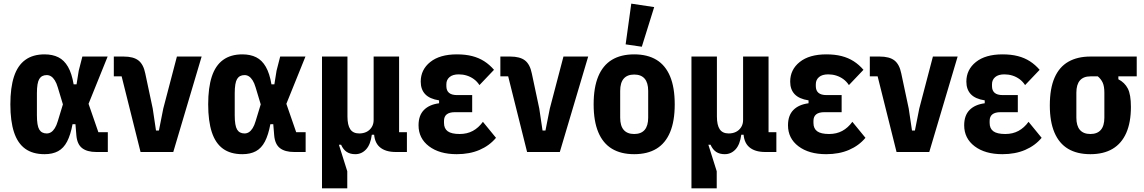

<svg xmlns="http://www.w3.org/2000/svg" viewBox="-20 -836 6290 1056"><path d="M573 -109V0H510Q459 0 431.5 -21.5Q404 -43 400 -92L395 -153H379Q368 -94 349 -57.5Q330 -21 299.5 -4.5Q269 12 225 12Q160 12 118.5 -18Q77 -48 57 -109Q37 -170 37 -262Q37 -354 57 -415Q77 -476 119 -506.5Q161 -537 225 -537Q269 -537 301 -521Q333 -505 354 -468.5Q375 -432 385 -372H401L413 -447L433 -525H572L467 -265L521 -109ZM237 -102Q250 -102 261 -109Q272 -116 281.5 -131Q291 -146 298 -170L326 -262L298 -355Q291 -379 281.5 -394Q272 -409 261 -416Q250 -423 237 -423Q209 -423 196 -401.5Q183 -380 183 -323V-202Q183 -145 196 -123.5Q209 -102 237 -102Z M933 0H753L649 -416H606V-525H660Q714 -525 741.5 -503.5Q769 -482 779 -432L820 -239L838 -118H854L878 -239L953 -525H1089Z M1661 -109V0H1598Q1547 0 1519.5 -21.5Q1492 -43 1488 -92L1483 -153H1467Q1456 -94 1437 -57.5Q1418 -21 1387.5 -4.5Q1357 12 1313 12Q1248 12 1206.5 -18Q1165 -48 1145 -109Q1125 -170 1125 -262Q1125 -354 1145 -415Q1165 -476 1207 -506.5Q1249 -537 1313 -537Q1357 -537 1389 -521Q1421 -505 1442 -468.5Q1463 -432 1473 -372H1489L1501 -447L1521 -525H1660L1555 -265L1609 -109ZM1325 -102Q1338 -102 1349 -109Q1360 -116 1369.5 -131Q1379 -146 1386 -170L1414 -262L1386 -355Q1379 -379 1369.5 -394Q1360 -409 1349 -416Q1338 -423 1325 -423Q1297 -423 1284 -401.5Q1271 -380 1271 -323V-202Q1271 -145 1284 -123.5Q1297 -102 1325 -102Z M1890 200H1751V-525H1891V-195Q1891 -148 1906.5 -125Q1922 -102 1956 -102Q1978 -102 1995.5 -110.5Q2013 -119 2024 -136Q2035 -153 2035 -176V-525H2175V-109H2218V0H2157Q2099 0 2068 -27.5Q2037 -55 2037 -112V-128L2081 -95H2025Q2018 -41 1993.5 -14.5Q1969 12 1934 12Q1906 12 1887 -0.5Q1868 -13 1856 -40H1844L1890 106Z M2636 -166 2708 -78Q2672 -35 2617.5 -11.5Q2563 12 2492 12Q2397 12 2339.5 -31.5Q2282 -75 2282 -147Q2282 -201 2311.5 -231Q2341 -261 2395 -268V-284Q2343 -292 2318.5 -318Q2294 -344 2294 -387Q2294 -453 2346.5 -495Q2399 -537 2493 -537Q2540 -537 2577 -527.5Q2614 -518 2643.5 -499Q2673 -480 2697 -452L2617 -368Q2604 -388 2586 -401Q2568 -414 2547 -420.5Q2526 -427 2503 -427Q2470 -427 2452.5 -412Q2435 -397 2435 -373V-362Q2435 -338 2449.5 -325.5Q2464 -313 2494 -313H2577V-219H2482Q2452 -219 2437 -207Q2422 -195 2422 -171V-160Q2422 -129 2442.5 -114Q2463 -99 2508 -99Q2549 -99 2580.5 -116Q2612 -133 2636 -166Z M3059 0H2879L2775 -416H2732V-525H2786Q2840 -525 2867.5 -503.5Q2895 -482 2905 -432L2946 -239L2964 -118H2980L3004 -239L3079 -525H3215Z M3468 12Q3395 12 3345.5 -18Q3296 -48 3270.5 -109Q3245 -170 3245 -262Q3245 -355 3270.5 -416Q3296 -477 3345.5 -507Q3395 -537 3468 -537Q3541 -537 3590.5 -507Q3640 -477 3665.5 -416Q3691 -355 3691 -262Q3691 -170 3665.5 -109Q3640 -48 3590.5 -18Q3541 12 3468 12ZM3468 -99Q3506 -99 3525.5 -121.5Q3545 -144 3545 -189V-336Q3545 -381 3525.5 -403.5Q3506 -426 3468 -426Q3430 -426 3410.5 -403.5Q3391 -381 3391 -336V-189Q3391 -144 3410.5 -121.5Q3430 -99 3468 -99ZM3578 -797 3510 -579 3421 -592 3452 -816Z M3922 200H3783V-525H3923V-195Q3923 -148 3938.5 -125Q3954 -102 3988 -102Q4010 -102 4027.5 -110.5Q4045 -119 4056 -136Q4067 -153 4067 -176V-525H4207V-109H4250V0H4189Q4131 0 4100 -27.5Q4069 -55 4069 -112V-128L4113 -95H4057Q4050 -41 4025.5 -14.5Q4001 12 3966 12Q3938 12 3919 -0.5Q3900 -13 3888 -40H3876L3922 106Z M4668 -166 4740 -78Q4704 -35 4649.5 -11.5Q4595 12 4524 12Q4429 12 4371.5 -31.5Q4314 -75 4314 -147Q4314 -201 4343.5 -231Q4373 -261 4427 -268V-284Q4375 -292 4350.5 -318Q4326 -344 4326 -387Q4326 -453 4378.5 -495Q4431 -537 4525 -537Q4572 -537 4609 -527.5Q4646 -518 4675.5 -499Q4705 -480 4729 -452L4649 -368Q4636 -388 4618 -401Q4600 -414 4579 -420.5Q4558 -427 4535 -427Q4502 -427 4484.5 -412Q4467 -397 4467 -373V-362Q4467 -338 4481.5 -325.5Q4496 -313 4526 -313H4609V-219H4514Q4484 -219 4469 -207Q4454 -195 4454 -171V-160Q4454 -129 4474.5 -114Q4495 -99 4540 -99Q4581 -99 4612.5 -116Q4644 -133 4668 -166Z M5091 0H4911L4807 -416H4764V-525H4818Q4872 -525 4899.5 -503.5Q4927 -482 4937 -432L4978 -239L4996 -118H5012L5036 -239L5111 -525H5247Z M5637 -166 5709 -78Q5673 -35 5618.5 -11.5Q5564 12 5493 12Q5398 12 5340.5 -31.5Q5283 -75 5283 -147Q5283 -201 5312.5 -231Q5342 -261 5396 -268V-284Q5344 -292 5319.5 -318Q5295 -344 5295 -387Q5295 -453 5347.5 -495Q5400 -537 5494 -537Q5541 -537 5578 -527.5Q5615 -518 5644.5 -499Q5674 -480 5698 -452L5618 -368Q5605 -388 5587 -401Q5569 -414 5548 -420.5Q5527 -427 5504 -427Q5471 -427 5453.5 -412Q5436 -397 5436 -373V-362Q5436 -338 5450.5 -325.5Q5465 -313 5495 -313H5578V-219H5483Q5453 -219 5438 -207Q5423 -195 5423 -171V-160Q5423 -129 5443.5 -114Q5464 -99 5509 -99Q5550 -99 5581.5 -116Q5613 -133 5637 -166Z M6232 -416H6131V-400Q6166 -382 6183 -349Q6200 -316 6200 -248Q6200 -163 6174.5 -105Q6149 -47 6099.5 -17.5Q6050 12 5977 12Q5904 12 5854.5 -17.5Q5805 -47 5779.5 -107Q5754 -167 5754 -256Q5754 -349 5780 -408.5Q5806 -468 5856 -496.5Q5906 -525 5977 -525H6232ZM6018 -416H5977Q5939 -416 5919.5 -393.5Q5900 -371 5900 -326V-189Q5900 -144 5919.5 -121.5Q5939 -99 5977 -99Q6015 -99 6034.5 -121.5Q6054 -144 6054 -189V-326Q6054 -361 6045 -381Q6036 -401 6018 -416Z"/></svg>

Font: IBM Plex Sans Condensed
Style: Bold
Weight: 700
Width: 3
Designer: Mike Abbink, Paul van der Laan, Pieter van Rosmalen
Foundry: Bold Monday
Version: Version 3.201